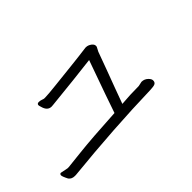

<svg xmlns="http://www.w3.org/2000/svg" viewBox="-51 -880 1102 1102"><g transform="rotate(-45 500.0 -329.0)"><path d="M46 -160 91 -151H101Q104 -151 206.5 -162.5Q309 -174 506 -185Q518 -220 544 -295Q570 -370 618 -503Q489 -487 290 -467L277 -466Q244 -466 233 -508Q228 -523 229 -527Q231 -537 243 -537Q255 -537 265.5 -533Q276 -529 280 -529H289Q310 -529 382 -537Q454 -545 520 -552Q586 -559 653 -568H657Q674 -568 690.5 -555.5Q707 -543 703 -526L689 -499Q672 -452 650.5 -394Q629 -336 608.5 -281.5Q588 -227 575 -190Q643 -196 714 -196L742 -202Q765 -202 781.5 -186Q798 -170 795 -156V-155Q793 -143 782.5 -138.5Q772 -134 746 -133Q444 -125 98 -90H89Q65 -90 52 -107Q34 -142 36 -151Q38 -160 46 -160Z"/></g></svg>

Font: LXGW Bright GB
Style: Italic
Weight: 400
Italic angle: -12°
Designer: Christian Thalmann (Catharsis Fonts)
Foundry: LXGW / Christian Thalmann (Catharsis Fonts) / Fontworks Inc.
Version: Version 5.510